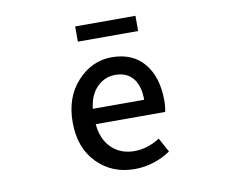

<svg xmlns="http://www.w3.org/2000/svg" viewBox="-82 -854 1164 971"><g transform="rotate(-10 500.0 -368.5)"><path d="M534.2 12.7Q418.9 12.7 342.3 -64.9Q265.6 -142.6 265.6 -274.4Q265.6 -403.3 340.3 -483.9Q415 -564.5 516.6 -564.5Q624 -564.5 682.6 -493.7Q741.2 -422.9 741.2 -302.7Q741.2 -270.5 735.4 -245.1H378.9Q385.7 -167 431.6 -122.1Q477.5 -77.1 548.8 -77.1Q617.2 -77.1 679.7 -118.2L719.7 -44.9Q633.8 12.7 534.2 12.7ZM377.9 -324.2H641.6Q641.6 -395.5 609.9 -434.6Q578.1 -473.6 518.6 -473.6Q464.8 -473.6 425.3 -434.1Q385.7 -394.5 377.9 -324.2ZM362.3 -671.9V-750H671.9V-671.9Z"/></g></svg>

Font: GenEi Gothic M SemiBold
Style: Regular
Weight: 500
Designer: o_tamon (Modified); [Source Han Sans]
Ryoko NISHIZUKA  (kana & ideographs); Paul D. Hunt (Latin, Greek & Cyrillic); Wenl
Version: Version 1.1a;Original Version 1.004